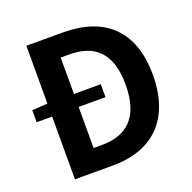

<svg xmlns="http://www.w3.org/2000/svg" viewBox="-130 -871 1002 1001"><g transform="rotate(-20 371.0 -370.5)"><path d="M119 0H330C548 0 687 -124 687 -374C687 -623 548 -741 322 -741H119V-420L33 -415V-348H119ZM266 -120V-348H415V-420H266V-622H312C451 -622 536 -554 536 -374C536 -194 451 -120 312 -120Z"/></g></svg>

Font: Noto Sans Mono CJK SC
Style: Bold
Weight: 700
Designer: Ryoko NISHIZUKA 西塚涼子 (kana, bopomofo & ideographs); Paul D. Hunt (Latin, Greek & Cyrillic); Sandoll Communications 산돌커뮤니
Foundry: Adobe
Version: Version 2.004;hotconv 1.0.118;makeotfexe 2.5.65603